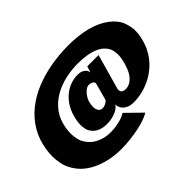

<svg xmlns="http://www.w3.org/2000/svg" viewBox="-142 -960 1249 1249"><g transform="rotate(-45 482.5 -335.0)"><path d="M355 26Q309 26 263 17.8Q217 9.5 175 -7.8Q133 -25 98.5 -52.2Q64 -79.5 40.8 -117.5Q17.5 -155.5 10.8 -192.8Q4 -230 4 -257.5Q4 -285.5 8.5 -316.5Q20.5 -397 57.5 -459Q94.5 -521 150.8 -566Q207 -611 277.5 -639.8Q348 -668.5 427.2 -682.2Q506.5 -696 589.5 -696Q684.5 -696 759.5 -675.8Q834.5 -655.5 884 -616.8Q933.5 -578 949.2 -534.5Q965 -491 965 -455Q965 -427.5 958.5 -397.5Q947 -342 922 -298.8Q897 -255.5 862.8 -224Q828.5 -192.5 789.2 -172.2Q750 -152 709.2 -142Q668.5 -132 630 -132Q600.5 -132 581 -140.2Q561.5 -148.5 550.8 -160.8Q540 -173 536.5 -184.5Q533 -196 533 -203.5Q533 -206.5 533.5 -209Q528.5 -198 511.5 -185.5Q494.5 -173 466.8 -164.2Q439 -155.5 402 -155.5Q370 -155.5 344.5 -165.8Q319 -176 302.2 -196.2Q285.5 -216.5 281.8 -238Q278 -259.5 278 -272.5Q278 -294.5 283.5 -320Q293.5 -371 315.5 -408.2Q337.5 -445.5 366.8 -470Q396 -494.5 429 -506.2Q462 -518 494 -518Q522 -518 538 -508.5Q554 -499 559.8 -488Q565.5 -477 565.5 -470Q565.5 -468 565 -466.5L579 -512H683L616 -274.5Q613.5 -266.5 613.5 -259.5Q613.5 -253.5 616.5 -246.2Q619.5 -239 629.2 -234.5Q639 -230 651 -230Q671.5 -230 689.8 -239.5Q708 -249 723.8 -268Q739.5 -287 751.5 -316.5Q763.5 -346 771.5 -386Q775.5 -407 775.5 -425Q775.5 -441.5 770.5 -463.8Q765.5 -486 746.8 -507.5Q728 -529 698.5 -542.5Q669 -556 631 -562.5Q593 -569 548.5 -569Q490.5 -569 432.2 -555.8Q374 -542.5 324.2 -513.2Q274.5 -484 240.8 -437.2Q207 -390.5 197 -323Q193.5 -299 193.5 -277.5Q193.5 -256 199 -228.5Q204.5 -201 223 -175Q241.5 -149 267.5 -132.5Q293.5 -116 323.2 -108.2Q353 -100.5 383.5 -100.5Q412 -100.5 436.8 -104.8Q461.5 -109 480.5 -114.8Q499.5 -120.5 511.8 -126.5Q524 -132.5 527.5 -135.5L633 -32Q616.5 -21 587.2 -10.5Q558 0 520.2 8Q482.5 16 440 21Q397.5 26 355 26ZM454.5 -248.5Q473 -248.5 487.8 -256.5Q502.5 -264.5 508.5 -273.5L540.5 -391Q541 -393 541 -394.5Q541 -402.5 534.5 -408.5Q528 -414.5 518.2 -417.2Q508.5 -420 500 -420Q489 -420 477 -412.5Q465 -405 454 -392.5Q443 -380 434.5 -364.2Q426 -348.5 423 -332Q419 -315.5 419 -301Q419 -300 419.2 -292Q419.5 -284 423.5 -272.8Q427.5 -261.5 435.5 -255Q443.5 -248.5 454.5 -248.5Z"/></g></svg>

Font: Rudi
Style: Regular
Weight: 400
Italic angle: -10°
Designer: Tyler Finck
Foundry: Etcetera Type Company
Version: Version 1.111; ttfautohint (v1.8.4)